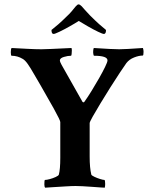

<svg xmlns="http://www.w3.org/2000/svg" viewBox="-20 -870 693 894"><path d="M190.4 3.9Q186.5 0 186.5 -11.7Q186.5 -32.2 189.5 -32.2Q197.3 -32.2 211.9 -36.1Q226.6 -40 239.3 -45.9Q252 -51.8 253.9 -56.6Q260.7 -81.1 260.7 -135.7V-301.8Q260.7 -309.6 230.5 -364.3L168.9 -472.7L138.7 -524.4Q122.1 -553.7 109.4 -571.8Q96.7 -589.8 85.9 -595.7Q61.5 -610.4 34.2 -610.4Q30.3 -610.4 30.3 -627Q30.3 -642.6 34.2 -646.5Q71.3 -644.5 108.4 -642.6Q145.5 -640.6 172.9 -640.6Q195.3 -640.6 312.5 -646.5Q314.5 -644.5 314.5 -635.3Q314.5 -626 313.5 -618.2Q312.5 -610.4 310.5 -610.4Q295.9 -610.4 277.8 -605Q259.8 -599.6 258.8 -589.8Q258.8 -582 266.6 -568.4L364.3 -395.5Q370.1 -390.6 374 -397.5Q388.7 -418 406.7 -447.3Q424.8 -476.6 441.4 -505.9Q458 -535.2 469.2 -558.1Q480.5 -581.1 480.5 -588.9Q480.5 -610.4 418 -610.4Q416 -610.4 414.6 -618.2Q413.1 -626 414.1 -635.3Q415 -644.5 417 -646.5Q504.9 -640.6 535.2 -640.6Q560.5 -640.6 645.5 -646.5Q648.4 -637.7 648.4 -628.9Q648.4 -611.3 644.5 -611.3Q627 -611.3 604.5 -602.5Q582 -593.8 568.4 -576.2Q558.6 -562.5 538.1 -531.7Q517.6 -501 493.7 -462.9Q469.7 -424.8 447.8 -388.7Q425.8 -352.5 411.6 -327.1Q397.5 -301.8 397.5 -296.9V-141.6Q397.5 -114.3 399.4 -93.3Q401.4 -72.3 405.3 -56.6Q407.2 -52.7 419.4 -46.9Q431.6 -41 445.8 -36.6Q460 -32.2 465.8 -32.2Q469.7 -32.2 469.7 -13.7Q469.7 -3.9 467.8 3.9Q463.9 3.9 449.2 2.9Q434.6 2 409.2 0Q383.8 -2 364.3 -2.9Q344.7 -3.9 332 -3.9Q314.5 -3.9 284.2 -2Q253.9 0 227.1 1.5Q200.2 2.9 190.4 3.9ZM229.5 -711.9Q219.7 -711.9 219.7 -730.5Q233.4 -741.2 251.5 -756.8Q269.5 -772.5 291 -793.9Q301.8 -803.7 312 -815.4Q322.3 -827.1 333 -840.8Q340.8 -849.6 345.7 -849.6Q351.6 -849.6 360.4 -840.8L375 -824.2Q381.8 -817.4 387.7 -810.5Q393.6 -803.7 399.4 -797.9Q422.9 -774.4 441.4 -757.8Q460 -741.2 473.6 -730.5Q473.6 -711.9 463.9 -711.9Q458 -711.9 436.5 -722.2Q415 -732.4 389.6 -747.1Q364.3 -761.7 346.7 -772.5Q330.1 -761.7 304.2 -747.1Q278.3 -732.4 256.8 -722.2Q235.4 -711.9 229.5 -711.9Z"/></svg>

Font: Crimson Text Bold
Style: Bold
Weight: 700
Designer: Sebastian Kosch
Foundry: Sebastian Kosch
Version: Version 1.10 July 1, 2025